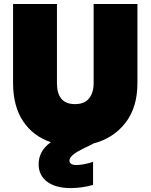

<svg xmlns="http://www.w3.org/2000/svg" viewBox="-20 -728 759 968"><path d="M45.9 -309.1V-708H267.1V-309.1Q267.1 -203.1 357.9 -203.1Q405.8 -203.1 429 -231.9Q452.1 -260.7 452.1 -309.1V-708H672.9V-309.1Q672.9 -186 611.8 -107.9Q550.8 -29.8 448.2 -3.9L449.2 -2.9L405.8 18.1Q364.7 38.1 347.4 53Q330.1 67.9 330.1 83Q330.1 92.3 338.9 98.1Q347.7 104 363.8 104Q401.4 104 449.2 87.9V204.1Q394.5 220.2 335.9 220.2Q260.3 220.2 217.5 188Q174.8 155.8 174.8 100.1Q174.8 68.4 188.5 41.5Q202.1 14.6 235.8 -11.2Q146.5 -41.5 96.2 -117.2Q45.9 -192.9 45.9 -309.1Z"/></svg>

Font: SVN-Poppins Black
Style: Regular
Weight: 900
Designer: Ninad Kale (Devanagari), Jonny Pinhorn (Latin)
Foundry: Indian Type Foundry
Version: Version 3.002 2017